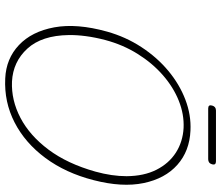

<svg xmlns="http://www.w3.org/2000/svg" viewBox="-77 -775 867 753"><g transform="rotate(90 356.5 -398.5)"><path d="M492 -712Q572.5 -708.5 626.5 -660.5Q680.5 -612.5 698 -528.2Q715.5 -444 686.5 -332Q658.5 -222.5 599.5 -143Q540.5 -63.5 460.2 -22.2Q380 19 287.5 14.5Q210 11 156.8 -39.2Q103.5 -89.5 87.2 -178Q71 -266.5 104 -385Q124.5 -458 164.5 -519.2Q204.5 -580.5 257.5 -624.8Q310.5 -669 370.8 -692Q431 -715 492 -712ZM300 -12Q373 -9 442.2 -45.2Q511.5 -81.5 566.8 -155.2Q622 -229 653 -339Q671 -404 671 -461.5Q670.5 -529.5 645.8 -578.5Q621 -627.5 578.5 -654.8Q536 -682 482 -685Q428.5 -687.5 375.2 -666.2Q322 -645 274.8 -603.8Q227.5 -562.5 191.5 -505Q155.5 -447.5 137 -378Q126.5 -338 121.8 -302Q117 -266 117.5 -234.5Q119 -129 170.5 -72.5Q222 -16 300 -12ZM394 -797Q398 -812 413.5 -812H612.5Q628.5 -812 624.5 -797Q620 -781.5 604.5 -781.5H405.5Q389.5 -781.5 394 -797Z"/></g></svg>

Font: Fraunces 72pt SuperSoft Thin
Style: Italic
Weight: 100
Italic angle: -16°
Version: Version 1.000;[b76b70a41]